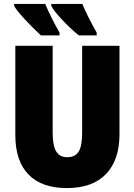

<svg xmlns="http://www.w3.org/2000/svg" viewBox="-20 -947 684 977"><path d="M588 -264Q588 -133 519.5 -61.5Q451 10 320 10Q192 10 125 -59Q58 -128 58 -260V-714H248V-271Q248 -206 266 -176.5Q284 -147 322 -147Q363 -147 380.5 -176Q398 -205 398 -272V-714H588ZM283 -781V-767H188Q151 -801 107.5 -847.5Q64 -894 52 -917V-927H210Q239 -858 283 -781ZM472 -781V-767H381Q341 -799 297.5 -845Q254 -891 241 -917V-927H399Q426 -862 472 -781Z"/></svg>

Font: Noto Sans Display Black Narrow
Style: Regular
Weight: 900
Width: 4
Designer: Monotype Design team
Foundry: Monotype Imaging Inc.
Version: Version 1.000